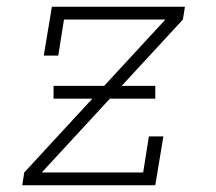

<svg xmlns="http://www.w3.org/2000/svg" viewBox="-20 -550 640 570"><path d="M46 0 52 -38 471 -492H170L153 -385H110L134 -530H529L523 -492L104 -38H405L422 -145H465L441 0ZM441 -257H139V-295H441Z"/></svg>

Font: Iosevka Slab XLtExObl
Style: Regular
Weight: 200
Width: 7
Italic angle: -9°
Monospace: yes
Designer: Belleve Invis
Foundry: Belleve Invis
Version: Version 11.1.1; ttfautohint (v1.8.3)